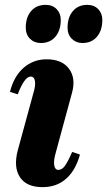

<svg xmlns="http://www.w3.org/2000/svg" viewBox="-20 -755 441 790"><path d="M155 15Q89 15 62 -26Q35 -67 53 -136L116 -367Q127 -402 124 -421Q121 -440 106 -440Q81 -440 53 -367L21 -377Q37 -441 77 -476Q117 -511 172 -511Q235 -511 264 -472Q293 -433 276 -372L210 -129Q200 -95 203 -75.5Q206 -56 220 -56Q235 -56 247 -72.5Q259 -89 277 -130L309 -119Q291 -54 252 -19.5Q213 15 155 15ZM319 -578Q293 -578 275.5 -595.5Q258 -613 258 -641Q258 -684 280 -709.5Q302 -735 339 -735Q367 -735 384 -717.5Q401 -700 401 -673Q401 -630 379 -604Q357 -578 319 -578ZM148 -578Q121 -578 103.5 -595.5Q86 -613 86 -641Q86 -684 108 -709.5Q130 -735 168 -735Q196 -735 213 -717.5Q230 -700 230 -673Q230 -630 208 -604Q186 -578 148 -578Z"/></svg>

Font: Platypi Light
Style: Bold Italic
Weight: 700
Italic angle: -13°
Version: Version 1.200